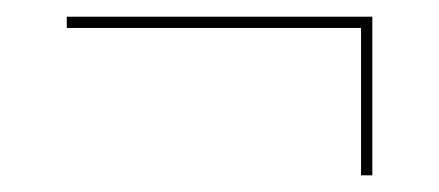

<svg xmlns="http://www.w3.org/2000/svg" viewBox="-20 -413 526 230"><path d="M412.5 -379.5V-203H426V-393H60V-379.5Z"/></svg>

Font: Bodoni* 16pt
Style: Italic
Weight: 400
Italic angle: -13°
Version: Version 2.3